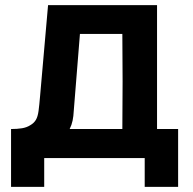

<svg xmlns="http://www.w3.org/2000/svg" viewBox="-20 -606 749 747"><path d="M23 121V-104Q47 -104 65.5 -107Q84 -110 98 -119Q112 -127 119.5 -139.5Q127 -152 130 -174.5Q133 -197 136 -233L167 -586H591V-104H673V121H543V9H152V121ZM267 -175Q266 -154 262.5 -137Q259 -120 251 -104H456L457 -289L456 -474H291Z"/></svg>

Font: Ruda ExtraBold
Style: Regular
Weight: 800
Designer: Mariela Monsalve and Angelina Sanchez
Foundry: Mariela Monsalve and Angelina Sanchez
Version: Version 2.000